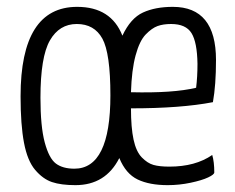

<svg xmlns="http://www.w3.org/2000/svg" viewBox="-20 -530 685 560"><path d="M474 -44Q550 -44 599 -78Q605 -58 605 -27Q605 -21 587 -12.5Q569 -4 536 3Q503 10 469 10Q416 10 381.5 -6.5Q347 -23 328 -69Q288 10 200 10Q158 10 131.5 1Q105 -8 82.5 -34.5Q60 -61 50 -113.5Q40 -166 40 -249Q40 -510 205 -510Q304 -510 337 -426Q361 -477 397 -493.5Q433 -510 484 -510Q610 -510 610 -355Q610 -282 601 -232Q508 -214 362 -214Q362 -158 369.5 -123Q377 -88 393.5 -71Q410 -54 427.5 -49Q445 -44 474 -44ZM197 -38Q302 -38 302 -252Q302 -375 278.5 -417.5Q255 -460 204 -460Q153 -460 125.5 -412Q98 -364 98 -245Q98 -161 110.5 -114.5Q123 -68 143 -53Q163 -38 197 -38ZM479 -460Q456 -460 439.5 -454Q423 -448 405 -429.5Q387 -411 375.5 -368.5Q364 -326 362 -261Q485 -258 552 -274Q556 -306 556 -344Q555 -407 538.5 -433.5Q522 -460 479 -460Z"/></svg>

Font: Yanone Kaffeesatz Light
Style: Regular
Weight: 300
Designer: Yanone (Cyrillic: Daniel Pouzeot)
Foundry: Yanone
Version: Version 1.003;PS 001.003;hotconv 1.0.88;makeotf.lib2.5.64775